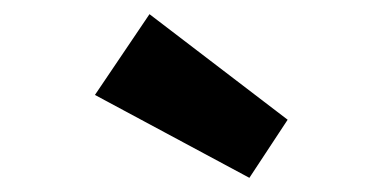

<svg xmlns="http://www.w3.org/2000/svg" viewBox="-20 -825 540 271"><path d="M332 -574 114 -691 191 -805 386 -656Z"/></svg>

Font: Lexend Tera ExtraBold
Style: Regular
Weight: 800
Designer: Bonnie Shaver-Troup, Thomas Jockin
Foundry: Lexend
Version: Version 1.007